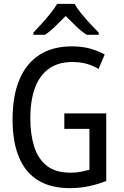

<svg xmlns="http://www.w3.org/2000/svg" viewBox="-20 -964 640 994"><path d="M340 10Q243 10 177 -30.5Q111 -71 78 -150.5Q45 -230 45 -346Q45 -466 80 -550.5Q115 -635 183.5 -679.5Q252 -724 352 -724Q403 -724 444 -713Q485 -702 522 -682L490 -607Q465 -623 431 -633Q397 -643 354 -643Q282 -643 233.5 -608.5Q185 -574 161 -509Q137 -444 137 -350Q137 -270 156.5 -206.5Q176 -143 221.5 -106.5Q267 -70 344 -70Q376 -70 400 -75Q424 -80 443 -85V-297H313V-377H530V-27Q493 -12 444.5 -1Q396 10 340 10ZM153 -795Q172 -815 195.5 -841Q219 -867 241 -894.5Q263 -922 276 -944H366Q378 -922 400.5 -894.5Q423 -867 447.5 -840.5Q472 -814 491 -795V-784H429Q403 -800 375 -827Q347 -854 320 -881Q293 -854 266 -827.5Q239 -801 213 -784H153Z"/></svg>

Font: Noto Sans Mono
Style: Regular
Weight: 400
Designer: Monotype Design Team
Foundry: Monotype Imaging Inc.
Version: Version 2.014